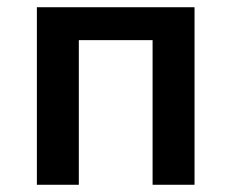

<svg xmlns="http://www.w3.org/2000/svg" viewBox="-20 -511 640 531"><path d="M82 0V-491H518V0H402V-400H198V0Z"/></svg>

Font: Source Code Pro SemiBold
Style: Regular
Weight: 600
Monospace: yes
Designer: Paul D. Hunt, Teo Tuominen
Foundry: Adobe Systems Incorporated
Version: Version 1.018;hotconv 1.0.116;makeotfexe 2.5.65601